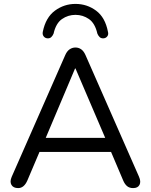

<svg xmlns="http://www.w3.org/2000/svg" viewBox="-20 -955 771 982"><path d="M222 -759Q210 -760 203 -769.5Q196 -779 199 -793Q214 -866 261 -900.5Q308 -935 366 -935Q425 -935 471.5 -900.5Q518 -866 532 -793Q536 -779 529 -769.5Q522 -760 510 -759Q497 -758 489.5 -765.5Q482 -773 478 -783Q466 -836 435 -857.5Q404 -879 366 -879Q328 -879 297 -857.5Q266 -836 254 -783Q250 -773 242.5 -765.5Q235 -758 222 -759ZM73 7Q48 7 38.5 -9.5Q29 -26 40 -51L314 -674Q323 -694 336.5 -703Q350 -712 366 -712Q382 -712 395 -703Q408 -694 417 -674L691 -51Q702 -26 693.5 -9.5Q685 7 661 7Q642 7 630 -3Q618 -13 610 -32L548 -178H182L120 -32Q103 7 73 7ZM364 -605 214 -250H518L366 -605Z"/></svg>

Font: Chiron GoRound TC N
Style: Regular
Weight: 350
Designer: Ryoko NISHIZUKA 西塚涼子 (kana, bopomofo & ideographs); Paul D. Hunt (Latin, Greek & Cyrillic); Sandoll Communications 산돌커뮤니
Foundry: Adobe
Version: Version 1.000;hotconv 1.1.1;makeotfexe 2.6.0